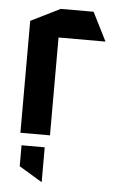

<svg xmlns="http://www.w3.org/2000/svg" viewBox="-52 -549 462 776"><g transform="rotate(5 179.5 -161.0)"><path d="M44 0V-454L163 -513H164V0ZM164 -397V-513H296L354 -398V-397ZM146 191 53 135V50H147V191Z"/></g></svg>

Font: Foldit Medium
Style: Regular
Weight: 500
Version: Version 1.003